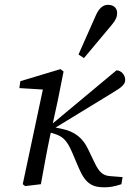

<svg xmlns="http://www.w3.org/2000/svg" viewBox="-20 -780 550 813"><path d="M76.3 -0.1 86.4 8 153.1 0C166.2 -71 178.2 -140.1 193.2 -210.1L224.2 -352.2L249.2 -477.2L236 -487.3L66.1 -436.2L62 -407L182.2 -399.6L164.3 -414L76.3 -0.1ZM494.1 0 499.1 -30.1 447.7 -34.1C415.9 -36.2 399.9 -50.2 380.1 -92L354.2 -145.9C331.2 -195.3 297.8 -223.3 238.7 -235.2L208.9 -241.1L205.9 -234.1L459 -388.7C494.7 -409.8 510.2 -422.9 510.2 -441.4C510.2 -461.9 494.8 -481.2 473.3 -482.3L185 -242L187.9 -220.2L207.7 -214.3C243.5 -203.3 262.2 -189.3 285.2 -135.4L314.1 -67.4C344 2.7 376.1 13.1 422.5 13.1C444.8 13.1 464.1 10 494.1 0ZM312.4 -549.2 335.6 -534.1C375.5 -581.7 414.4 -628.4 454.3 -676C470.7 -695.3 476 -709.6 476 -725C476 -748.3 458.6 -759.6 437.4 -759.6C415.2 -759.6 398.9 -743.6 386.7 -716.8C361.9 -660.9 337.2 -605.1 312.4 -549.2Z"/></svg>

Font: Source Serif Variable
Style: Italic
Weight: 389
Italic angle: -12°
Designer: Frank Grießhammer
Foundry: Adobe Systems Incorporated
Version: Version 3.001;hotconv 1.0.111;makeotfexe 2.5.65597